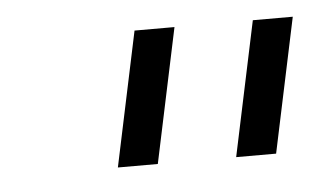

<svg xmlns="http://www.w3.org/2000/svg" viewBox="-29 -736 416 249"><g transform="rotate(-5 179.5 -611.5)"><path d="M153 -699H205L168 -524H116ZM307 -699H359L322 -524H270Z"/></g></svg>

Font: Prompt ExtraLight
Style: Italic
Weight: 275
Italic angle: -12°
Designer: Katatrad Team
Foundry: CadsonDemak
Version: Version 1.000